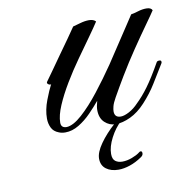

<svg xmlns="http://www.w3.org/2000/svg" viewBox="-62 -392 588 606"><g transform="rotate(-10 232.0 -89.0)"><path d="M287 11Q267 11 252 -3Q237 -17 237 -43Q237 -54 242 -72Q228 -55 209.5 -36Q191 -17 169.5 -4Q148 9 126 9Q114 9 105 5Q89 -1 82.5 -14.5Q76 -28 76 -44Q76 -72 87.5 -102Q99 -132 108 -149Q107 -148 105 -148Q101 -148 97.5 -151.5Q94 -155 97 -159Q104 -168 118.5 -189Q133 -210 151 -235Q169 -260 184.5 -282Q200 -304 208 -316Q216 -318 231.5 -322.5Q247 -327 260 -327Q275 -327 282 -319Q271 -302 251 -274Q231 -246 207.5 -213Q184 -180 163 -145Q142 -110 128.5 -78.5Q115 -47 115 -24Q115 -7 133 -7Q154 -8 182.5 -33.5Q211 -59 241.5 -98Q272 -137 300 -178Q345 -246 370 -284Q395 -322 395 -322Q403 -323 417.5 -327.5Q432 -332 445 -332Q460 -332 464 -323Q457 -312 435.5 -282Q414 -252 387.5 -213Q361 -174 337 -134Q329 -121 319 -103.5Q309 -86 301 -72Q292 -56 289.5 -46Q287 -36 287 -30Q287 -10 307 -10Q318 -10 334 -18.5Q350 -27 364 -42Q383 -60 402.5 -86.5Q422 -113 448 -159Q450 -163 457 -163Q462 -163 463 -159.5Q464 -156 462 -153Q443 -122 425.5 -93.5Q408 -65 383 -38Q360 -13 334.5 -1Q309 11 287 11ZM271 154Q247 154 231.5 142.5Q216 131 216 109Q216 89 235 62Q254 35 283 9Q286 7 290.5 3.5Q295 0 298 0Q300 0 303 0.5Q306 1 306 3Q285 22 270.5 50Q256 78 256 101Q256 118 265 124.5Q274 131 287 131Q302 131 318 125Q334 119 343 112Q346 109 349 109Q354 109 354 116Q354 123 346 128Q327 141 307.5 147.5Q288 154 271 154Z"/></g></svg>

Font: Fleur De Leah
Style: Regular
Weight: 400
Designer: Robert E. Leuschke
Foundry: Robert E. Leuschke
Version: Version 1.010; ttfautohint (v1.8.3)